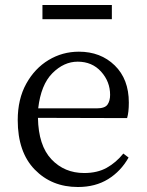

<svg xmlns="http://www.w3.org/2000/svg" viewBox="-20 -735 589 769"><path d="M428 -715V-658H150V-715ZM133 -301H367Q400 -301 410.5 -316Q421 -331 421 -355Q421 -408 385 -448Q349 -488 291 -488Q236 -488 190 -442Q144 -396 133 -301ZM489 -262 132 -263Q134 -152 186 -97Q238 -42 317 -42Q370 -42 407.5 -63Q445 -84 474 -120L495 -104Q464 -49 413 -17.5Q362 14 292 14Q187 14 119 -56Q51 -126 51 -254Q51 -338 85 -399.5Q119 -461 174.5 -494.5Q230 -528 296 -528Q383 -528 439.5 -473Q496 -418 496 -324Q496 -285 489 -262Z"/></svg>

Font: Han-Nom Khai
Style: Regular
Weight: 400
Version: Version 1.200;June 22, 2023;FontCreator 14.0.0.2814 64-bit